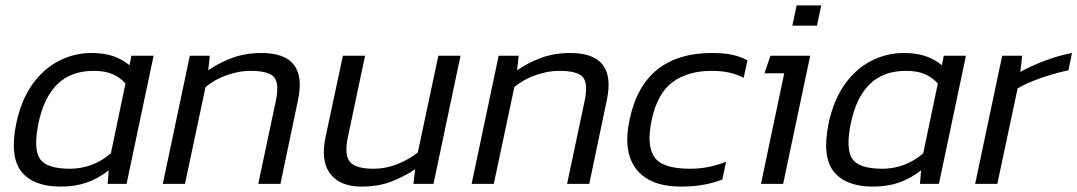

<svg xmlns="http://www.w3.org/2000/svg" viewBox="-20 -680 3984 710"><path d="M204 10Q104 10 59.5 -45Q15 -100 40 -223Q58 -309 99 -367Q140 -425 197 -454.5Q254 -484 318 -484Q364 -484 397 -473Q430 -462 459 -439L466 -474H548L448 0H378L382 -50Q342 -19 299.5 -4.5Q257 10 204 10ZM239 -56Q280 -56 318 -70Q356 -84 390 -113L444 -371Q425 -393 397 -405.5Q369 -418 326 -418Q243 -418 192.5 -369Q142 -320 122 -223Q103 -130 127.5 -93Q152 -56 239 -56Z M582 0 682 -474H756L750 -420Q790 -448 839 -466Q888 -484 947 -484Q1119 -484 1082 -310L1017 0H935L1000 -307Q1013 -369 994.5 -393.5Q976 -418 905 -418Q864 -418 818.5 -402Q773 -386 740 -358L664 0Z M1317 10Q1238 10 1201.5 -37Q1165 -84 1184 -174L1248 -474H1330L1266 -171Q1253 -107 1274 -81.5Q1295 -56 1362 -56Q1406 -56 1448 -72.5Q1490 -89 1525 -116L1601 -474H1683L1583 0H1509L1515 -54Q1475 -27 1427 -8.5Q1379 10 1317 10Z M1724 0 1824 -474H1898L1892 -420Q1932 -448 1981 -466Q2030 -484 2089 -484Q2261 -484 2224 -310L2159 0H2077L2142 -307Q2155 -369 2136.5 -393.5Q2118 -418 2047 -418Q2006 -418 1960.5 -402Q1915 -386 1882 -358L1806 0Z M2499 10Q2383 10 2333 -54.5Q2283 -119 2308 -237Q2334 -362 2411 -423Q2488 -484 2611 -484Q2658 -484 2687.5 -477.5Q2717 -471 2744 -457L2730 -392Q2706 -405 2677 -411.5Q2648 -418 2612 -418Q2524 -418 2467.5 -376.5Q2411 -335 2390 -237Q2370 -143 2399.5 -99.5Q2429 -56 2532 -56Q2601 -56 2665 -82L2651 -16Q2617 -3 2580 3.5Q2543 10 2499 10Z M2910 -585 2926 -660H3017L3001 -585ZM2794 0 2880 -409H2807L2829 -474H2976L2876 0Z M3208 10Q3108 10 3063.5 -45Q3019 -100 3044 -223Q3062 -309 3103 -367Q3144 -425 3201 -454.5Q3258 -484 3322 -484Q3368 -484 3401 -473Q3434 -462 3463 -439L3470 -474H3552L3452 0H3382L3386 -50Q3346 -19 3303.5 -4.5Q3261 10 3208 10ZM3243 -56Q3284 -56 3322 -70Q3360 -84 3394 -113L3448 -371Q3429 -393 3401 -405.5Q3373 -418 3330 -418Q3247 -418 3196.5 -369Q3146 -320 3126 -223Q3107 -130 3131.5 -93Q3156 -56 3243 -56Z M3586 0 3686 -474H3760L3753 -414Q3794 -437 3845 -456Q3896 -475 3944 -484L3931 -420Q3901 -414 3866 -403.5Q3831 -393 3798.5 -380Q3766 -367 3743 -353L3668 0Z"/></svg>

Font: Kanit Light
Style: Italic
Weight: 300
Italic angle: -12°
Designer: Katatrad Team
Foundry: CadsonDemak
Version: Version 2.000; ttfautohint (v1.8.3)